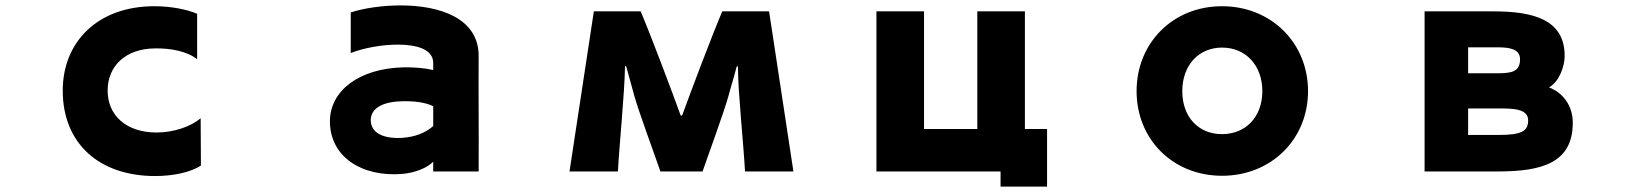

<svg xmlns="http://www.w3.org/2000/svg" viewBox="-20 -570 6040 710"><path d="M723 42 722 -133C685 -101 621 -80 559 -80C446 -80 378 -144 378 -235C378 -324 442 -390 553 -391C610 -392 671 -381 709 -351V-519C672 -535 613 -547 551 -547C340 -547 212 -414 212 -235C212 -39 347 81 554 81C618 81 684 68 723 42Z M1582 28V64H1750C1751 -81 1749 -221 1750 -362C1751 -504 1604 -550 1462 -550C1394 -550 1326 -540 1277 -524V-374C1326 -393 1393 -405 1451 -405C1523 -405 1582 -387 1582 -337V-311C1553 -318 1510 -322 1472 -321C1307 -317 1200 -234 1200 -121C1200 8 1316 86 1469 73C1514 69 1560 51 1582 28ZM1582 -177V-104C1554 -79 1515 -63 1464 -60C1394 -57 1351 -80 1351 -126C1351 -163 1384 -191 1455 -195C1505 -198 1554 -192 1582 -177Z M2735 64H2914L2824 -528H2651C2616 -447 2534 -230 2504 -147C2503 -144 2501 -142 2500 -142C2498 -142 2497 -143 2496 -146C2466 -229 2384 -447 2349 -528H2176L2086 64H2265C2270 -32 2290 -230 2291 -320C2291 -328 2295 -328 2297 -320C2306 -286 2317 -248 2325 -218C2342 -156 2399 -4 2422 64H2578C2601 -3 2657 -154 2674 -216C2682 -247 2694 -283 2703 -320C2705 -328 2709 -326 2709 -320C2709 -230 2730 -32 2735 64Z M3680 64V120H3852V-93H3770V-528H3594V-93H3397V-528H3221V64Z M4817 -233C4817 -411 4681 -547 4499 -547C4317 -547 4183 -411 4183 -233C4183 -55 4317 80 4499 80C4681 80 4817 -55 4817 -233ZM4648 -233C4648 -138 4587 -74 4499 -74C4411 -74 4352 -138 4352 -233C4352 -328 4412 -394 4499 -394C4587 -394 4648 -328 4648 -233Z M5796 -116C5796 -179 5760 -227 5708 -247C5747 -268 5766 -327 5766 -363C5766 -497 5652 -528 5502 -528H5248V64H5519C5681 64 5796 33 5796 -116ZM5601 -351C5601 -302 5566 -299 5511 -299H5409V-395H5518C5562 -395 5601 -389 5601 -351ZM5631 -125C5631 -85 5606 -71 5523 -71H5409V-169H5522C5575 -169 5631 -168 5631 -125Z"/></svg>

Font: LINE Seed JP App_OTF ExtraBold
Style: Regular
Weight: 800
Designer: LINE & Fontrix & Fontworks
Version: Version 1.013